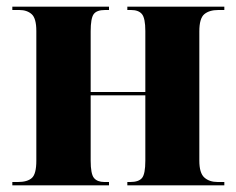

<svg xmlns="http://www.w3.org/2000/svg" viewBox="-20 -556 709 576"><path d="M17 0H307V-10H293Q272 -10 262 -22Q252 -34 252 -74V-270H416V-74Q416 -34 406 -22Q396 -10 371 -10H362V0H653V-10H633Q608 -10 593 -23.5Q578 -37 578 -74V-462Q578 -501 593 -513.5Q608 -526 635 -526H653V-536H362V-526H373Q396 -526 406 -513.5Q416 -501 416 -463V-280H252V-462Q252 -501 261 -513.5Q270 -526 295 -526H307V-536H17V-526H38Q61 -526 75 -513.5Q89 -501 89 -463V-74Q89 -34 75.5 -22Q62 -10 34 -10H17Z"/></svg>

Font: Noto Serif Display SemiCondensed Extra
Style: Regular
Weight: 800
Width: 4
Designer: Monotype Design Team
Foundry: Monotype Imaging Inc.
Version: Version 1.900